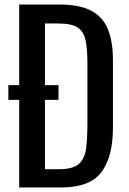

<svg xmlns="http://www.w3.org/2000/svg" viewBox="-20 -830 569 850"><path d="M65 0V-388H17V-453H65V-810H242Q332 -810 384 -782.5Q436 -755 458 -700Q480 -645 480 -563V-265Q480 -136 429 -68Q378 0 250 0ZM179 -81H242Q304 -81 330 -105Q356 -129 361.5 -175Q367 -221 367 -286V-549Q367 -612 359 -651Q351 -690 324 -708Q297 -726 239 -726H179V-453H239V-388H179Z"/></svg>

Font: Oswald
Style: Regular
Weight: 400
Designer: Vernon Adams
Foundry: Vernon Adams
Version: Version 4.103; ttfautohint (v1.8.3)